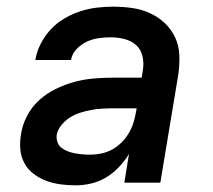

<svg xmlns="http://www.w3.org/2000/svg" viewBox="-20 -548 640 576"><path d="M207 8Q184 8 161.5 5Q139 2 119 -5.5Q99 -13 81.5 -26Q64 -39 53.5 -58Q43 -77 41 -99.5Q39 -122 43 -145Q47 -173 61 -200Q75 -227 97.5 -247.5Q120 -268 148 -281.5Q176 -295 204 -302.5Q232 -310 261 -312.5Q290 -315 318 -315H405L409 -340Q412 -361 407 -381Q402 -401 387.5 -413.5Q373 -426 353 -431Q333 -436 312 -436Q294 -436 276 -433.5Q258 -431 240.5 -423Q223 -415 209.5 -400.5Q196 -386 193 -368H86Q90 -393 102 -416.5Q114 -440 132 -459.5Q150 -479 173 -492.5Q196 -506 220.5 -514Q245 -522 270 -525Q295 -528 319 -528Q348 -528 376.5 -524Q405 -520 430 -508.5Q455 -497 474.5 -478.5Q494 -460 505.5 -435.5Q517 -411 518 -382.5Q519 -354 515 -325L461 0H353L367 -86Q354 -65 336.5 -46.5Q319 -28 298 -15.5Q277 -3 253.5 2.5Q230 8 207 8ZM251 -84Q267 -84 284 -87.5Q301 -91 316.5 -99.5Q332 -108 344.5 -120.5Q357 -133 366 -148Q375 -163 380 -179Q385 -195 388 -212L390 -223H318Q302 -223 285.5 -222Q269 -221 253 -218Q237 -215 221 -210Q205 -205 190.5 -196Q176 -187 164.5 -173Q153 -159 150 -143Q149 -132 152.5 -121.5Q156 -111 164.5 -104.5Q173 -98 183.5 -94Q194 -90 205 -88Q216 -86 227.5 -85Q239 -84 251 -84Z"/></svg>

Font: Iosevka Aile Semibold Oblique
Style: Regular
Weight: 600
Italic angle: -9°
Designer: Belleve Invis
Foundry: Belleve Invis
Version: Version 31.1.0; ttfautohint (v1.8.4)